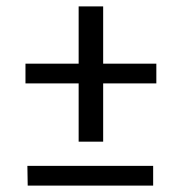

<svg xmlns="http://www.w3.org/2000/svg" viewBox="-20 -583 571 603"><path d="M227 -138V-321H60V-383H227V-563H304V-383H471V-321H304V-138ZM67 0 66 -62H461V0Z"/></svg>

Font: Eczar
Style: Regular
Weight: 400
Designer: Vaibhav Singh
Foundry: Rosetta Type Foundry
Version: Version 2.000